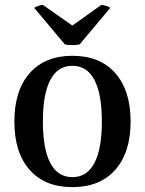

<svg xmlns="http://www.w3.org/2000/svg" viewBox="-20 -755 595 788"><path d="M39 -256Q39 -384 102 -455Q165 -526 277 -526Q390 -526 453 -455Q516 -384 516 -256Q516 -129 453 -58Q390 13 277 13Q164 13 101.5 -58Q39 -129 39 -256ZM398 -256Q398 -369 367.5 -427Q337 -485 277 -485Q217 -485 186.5 -427Q156 -369 156 -256Q156 -144 186.5 -86Q217 -28 277 -28Q337 -28 367.5 -86Q398 -144 398 -256ZM277 -650 396 -735Q403 -735 417 -730.5Q431 -726 432 -722L307 -573Q298 -570 279 -570Q255 -570 246 -573L121 -722Q122 -726 135.5 -730.5Q149 -735 156 -735Z"/></svg>

Font: Arima Madurai
Style: Bold
Weight: 700
Designer: Joana Correia and Natanael Gama
Foundry: NDISCOVER
Version: Version 1.019